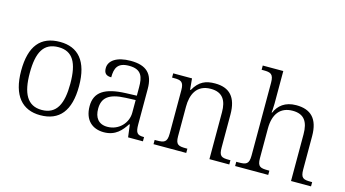

<svg xmlns="http://www.w3.org/2000/svg" viewBox="-84 -1075 2515 1400"><g transform="rotate(15 1173.5 -375.0)"><path d="M277 10C421 10 497 -80 497 -268C497 -457 417 -544 281 -544C135 -544 60 -455 60 -268C60 -80 142 10 277 10ZM278 -30C169 -30 125 -115 125 -268C125 -425 168 -504 280 -504C387 -504 431 -427 431 -268C431 -118 391 -30 278 -30Z M757 10C847 10 889 -44 922 -94H927L939 0H1051V-32H1047C998 -32 986 -48 986 -112V-379C986 -491 934 -544 814 -544C708 -544 651 -502 651 -446C651 -406 670 -391 707 -391C707 -460 725 -506 812 -506C908 -506 922 -450 922 -372V-310L839 -307C683 -301 609 -254 609 -148C609 -40 673 10 757 10ZM772 -35C704 -35 674 -80 674 -145C674 -224 716 -269 848 -274L922 -277V-181C922 -105 860 -35 772 -35Z M1131 0H1378V-32H1368C1311 -32 1289 -38 1289 -102V-326C1289 -414 1322 -498 1431 -498C1521 -498 1553 -442 1553 -354V0H1703V-32H1693C1635 -32 1617 -39 1617 -105V-353C1617 -485 1560 -544 1451 -544C1382 -544 1332 -525 1291 -452H1286L1278 -536H1136V-504H1151C1202 -504 1225 -497 1225 -433V-105C1225 -39 1203 -32 1145 -32H1131Z M1747 0H1997V-32H1986C1929 -32 1907 -38 1907 -102V-326C1907 -438 1958 -498 2049 -498C2135 -498 2169 -448 2169 -352V0H2320V-32H2310C2253 -32 2233 -39 2233 -105V-355C2233 -488 2173 -544 2064 -544C1979 -544 1931 -502 1907 -446H1903C1904 -451 1907 -486 1907 -514V-760H1752V-728H1767C1819 -728 1843 -721 1843 -655V-105C1843 -39 1821 -32 1763 -32H1747Z"/></g></svg>

Font: Noto Serif Ethiopic Light
Style: Regular
Weight: 300
Designer: Monotype Design Team
Foundry: Monotype Imaging Inc.
Version: Version 2.102